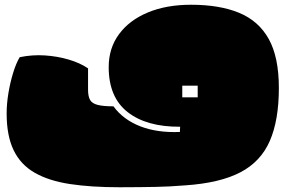

<svg xmlns="http://www.w3.org/2000/svg" viewBox="-20 -760 1215 809"><path d="M483 29Q364 29 275 15.5Q186 2 126.5 -32Q67 -66 37.5 -127Q8 -188 8 -282Q8 -323 15.5 -368Q23 -413 35.5 -453.5Q48 -494 63 -519Q116 -530 169 -526.5Q222 -523 269.5 -509Q317 -495 351 -472V-382Q351 -354 359.5 -339Q368 -324 391.5 -318Q415 -312 458 -312Q499 -256 570.5 -228Q642 -200 738 -204L739 -226Q598 -225 518 -287.5Q438 -350 438 -477Q438 -557 481.5 -616Q525 -675 603 -707.5Q681 -740 785 -740Q905 -740 987.5 -706Q1070 -672 1112.5 -595.5Q1155 -519 1155 -389Q1155 -254 1117 -166.5Q1079 -79 993 -34Q907 11 761 21Q723 24 693.5 25.5Q664 27 635 27.5Q606 28 570 28.5Q534 29 483 29ZM748 -350H813V-399H748Z"/></svg>

Font: Oi
Style: Regular
Weight: 400
Designer: Kostas Bartsokas, Mohamad Dakak
Foundry: Foundry5
Version: Version 4.000